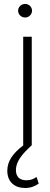

<svg xmlns="http://www.w3.org/2000/svg" viewBox="-20 -730 250 965"><path d="M96.6 0H98C44.4 40.1 16.7 80.3 16.7 128.2C16.7 185 54 214.8 106.2 214.8C134.6 214.8 155.9 206 174.7 192.8L163.7 159.4C149.1 169.7 134.2 176.1 113.3 176.1C79.5 176.1 60 159.4 60 124.6C60 80.6 92.7 43 139.6 0V-545.5H96.6ZM106.2 -642C125.4 -642 141 -657.3 141 -676.1C141 -695 125.4 -710.2 106.2 -710.2C87 -710.2 71 -695 71 -676.1C71 -657.3 87 -642 106.2 -642Z"/></svg>

Font: Karasuma Gothic
Style: Thin
Weight: 200
Designer: Rasmus Andersson / Ryoko Ishizuka
Foundry: rsms
Version: Version 1.00